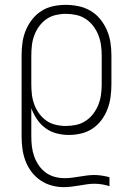

<svg xmlns="http://www.w3.org/2000/svg" viewBox="-20 -548 540 791"><path d="M242 223Q217 223 192 216Q167 209 146 194.5Q125 180 109.5 159.5Q94 139 85 115Q76 91 72.5 65.5Q69 40 69 15V-320Q69 -346 72.5 -372Q76 -398 86 -422.5Q96 -447 112.5 -468Q129 -489 151 -503Q173 -517 199 -522.5Q225 -528 251 -528Q277 -528 303.5 -522.5Q330 -517 353 -503.5Q376 -490 393 -469Q410 -448 420.5 -423.5Q431 -399 435 -373Q439 -347 439 -320V-200Q439 -174 435.5 -148.5Q432 -123 423 -99Q414 -75 398.5 -54Q383 -33 361.5 -18.5Q340 -4 314.5 2Q289 8 264 8Q238 8 213 1.5Q188 -5 167.5 -20Q147 -35 132.5 -56.5Q118 -78 109 -102V15Q109 36 111.5 56.5Q114 77 121 96.5Q128 116 140 133.5Q152 151 168.5 163Q185 175 205 180.5Q225 186 246 186Q262 186 277 184Q292 182 307.5 179.5Q323 177 338 175Q353 173 369 173Q384 173 400 175.5Q416 178 431 182V219Q416 214 400 211.5Q384 209 368 209Q352 209 336.5 211.5Q321 214 305.5 216.5Q290 219 274 221Q258 223 242 223ZM251 -29Q272 -29 293.5 -33.5Q315 -38 333 -50Q351 -62 364 -79Q377 -96 385 -116Q393 -136 396 -157.5Q399 -179 399 -200V-320Q399 -341 396 -362.5Q393 -384 385 -404Q377 -424 364 -441Q351 -458 333 -470Q315 -482 293.5 -486.5Q272 -491 251 -491Q230 -491 209 -486Q188 -481 171 -469Q154 -457 141.5 -440Q129 -423 121.5 -403Q114 -383 111.5 -362Q109 -341 109 -320V-200Q109 -179 111.5 -158Q114 -137 121.5 -117Q129 -97 141.5 -80Q154 -63 171 -51Q188 -39 209 -34Q230 -29 251 -29Z"/></svg>

Font: Zed Sans Extralight
Style: Regular
Weight: 200
Designer: Belleve Invis
Foundry: Belleve Invis
Version: Version 1.0.0; ttfautohint (v1.8.4)